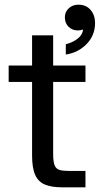

<svg xmlns="http://www.w3.org/2000/svg" viewBox="-20 -800 426 820"><path d="M261 -567V-611Q289 -618 310.5 -634Q332 -650 335 -674Q325 -670 312 -670Q289 -670 273 -685.5Q257 -701 257 -726Q257 -749 273.5 -764.5Q290 -780 315 -780Q348 -780 367 -757.5Q386 -735 386 -702Q386 -649 350 -612Q314 -575 261 -567ZM245 0Q201 0 172.5 -11.5Q144 -23 130.5 -52.5Q117 -82 117 -136V-450H17V-520H117V-649H207V-520H345V-450H207V-143Q207 -109 213.5 -93.5Q220 -78 235 -74Q250 -70 274 -70H345V0Z"/></svg>

Font: Hedvig Letters Sans
Style: Regular
Weight: 400
Designer: Alexander Örn & Tor Weibull
Foundry: Kanon Foundry
Version: Version 1.000; ttfautohint (v1.8.4.7-5d5b)